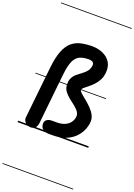

<svg xmlns="http://www.w3.org/2000/svg" viewBox="-313 -1435 1402 2004"><g transform="rotate(20 387.5 -433.0)"><path d="M142 4.5Q104.5 4.5 80.2 -20.5Q56 -45.5 59.5 -77L120.5 -652Q133 -770 161.8 -841.5Q190.5 -913 234.5 -949.5Q278.5 -986 336 -998.5Q393.5 -1011 463 -1011Q495.5 -1011 535.2 -1001.2Q575 -991.5 610.5 -968.2Q646 -945 667.5 -905Q689 -865 685 -804.5Q681.5 -754.5 661.2 -716.8Q641 -679 614 -651.2Q587 -623.5 560.8 -603.2Q534.5 -583 517.5 -568.2Q500.5 -553.5 501.5 -541.5Q503 -527.5 525.2 -507.8Q547.5 -488 579.2 -462.5Q611 -437 642 -406.2Q673 -375.5 692.8 -339.2Q712.5 -303 710 -262Q706.5 -212.5 684.8 -165Q663 -117.5 623 -79.2Q583 -41 524.2 -18.5Q465.5 4 387.5 4H338.5Q305 4 279 -14Q253 -32 250 -67.5Q246.5 -100.5 268 -118.8Q289.5 -137 329 -137H378.5Q437.5 -137 475.2 -156Q513 -175 531.8 -204.8Q550.5 -234.5 552 -267Q553 -296 533.8 -320.8Q514.5 -345.5 485 -368.5Q455.5 -391.5 424.8 -416Q394 -440.5 372 -469Q350 -497.5 346.5 -533.5Q342 -584 357.5 -616Q373 -648 399 -670Q425 -692 453 -711.8Q481 -731.5 502 -757.2Q523 -783 528 -823Q530.5 -847 515.2 -858.5Q500 -870 467.5 -870Q406.5 -870 366.8 -850.2Q327 -830.5 304.5 -778.2Q282 -726 271.5 -628L212.5 -64Q209 -34 190.8 -14.8Q172.5 4.5 142 4.5ZM142 4.5Q104.5 4.5 80.2 -20.5Q56 -45.5 59.5 -77L120.5 -652Q133 -770 161.8 -841.5Q190.5 -913 234.5 -949.5Q278.5 -986 336 -998.5Q393.5 -1011 463 -1011Q495.5 -1011 535.2 -1001.2Q575 -991.5 610.5 -968.2Q646 -945 667.5 -905Q689 -865 685 -804.5Q681.5 -754.5 661.2 -716.8Q641 -679 614 -651.2Q587 -623.5 560.8 -603.2Q534.5 -583 517.5 -568.2Q500.5 -553.5 501.5 -541.5Q503 -527.5 525.2 -507.8Q547.5 -488 579.2 -462.5Q611 -437 642 -406.2Q673 -375.5 692.8 -339.2Q712.5 -303 710 -262Q706.5 -212.5 684.8 -165Q663 -117.5 623 -79.2Q583 -41 524.2 -18.5Q465.5 4 387.5 4H338.5Q305 4 279 -14Q253 -32 250 -67.5Q246.5 -100.5 268 -118.8Q289.5 -137 329 -137H378.5Q437.5 -137 475.2 -156Q513 -175 531.8 -204.8Q550.5 -234.5 552 -267Q553 -296 533.8 -320.8Q514.5 -345.5 485 -368.5Q455.5 -391.5 424.8 -416Q394 -440.5 372 -469Q350 -497.5 346.5 -533.5Q342 -584 357.5 -616Q373 -648 399 -670Q425 -692 453 -711.8Q481 -731.5 502 -757.2Q523 -783 528 -823Q530.5 -847 515.2 -858.5Q500 -870 467.5 -870Q406.5 -870 366.8 -850.2Q327 -830.5 304.5 -778.2Q282 -726 271.5 -628L212.5 -64Q209 -34 190.8 -14.8Q172.5 4.5 142 4.5ZM-5 455H780V463H-5ZM-5 -16H780V0H-5ZM-5 -549H780V-541H-5ZM-5 -1329H780V-1321H-5Z"/></g></svg>

Font: Edu SA Dotted Guide
Style: Regular
Weight: 400
Designer: Tina and Corey Anderson, Eben Sorkin, Mirko Velimirovic
Foundry: Google for Education
Version: Version 2.000